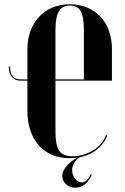

<svg xmlns="http://www.w3.org/2000/svg" viewBox="-20 -729 582 897"><path d="M77 -352Q51 -352 36 -369Q21 -386 21 -418H27Q27 -386 40.5 -372Q54 -358 77 -358H108V-499Q108 -546 122.5 -584.5Q137 -623 163 -651Q189 -679 225.5 -694Q262 -709 306 -709Q350 -709 386.5 -694Q423 -679 449 -651.5Q475 -624 489 -585Q503 -546 503 -499V-352H239V-117Q239 -51 256.5 -25Q274 1 319 1Q345 1 370 -6.5Q395 -14 416 -27Q437 -40 452.5 -58.5Q468 -77 475 -98L481 -95Q460 -45 414 -17.5Q368 10 305 10Q260 10 223.5 -5.5Q187 -21 161.5 -49.5Q136 -78 122 -119Q108 -160 108 -211V-352ZM239 -358H372V-588Q372 -651 357 -677Q342 -703 306 -703Q271 -703 255 -676Q239 -649 239 -588ZM409 87Q397 116 377 132Q357 148 332 148Q306 148 288.5 132Q271 116 271 93Q271 70 290.5 47.5Q310 25 345 4H355Q335 17 326 33Q317 49 317 65Q317 88 330.5 105.5Q344 123 362 123Q373 123 384 114Q395 105 404 84Z"/></svg>

Font: Moniqa Black Display
Style: Regular
Weight: 900
Designer: Rajesh Rajput
Foundry: Rajesh Rajput
Version: Version 1.000